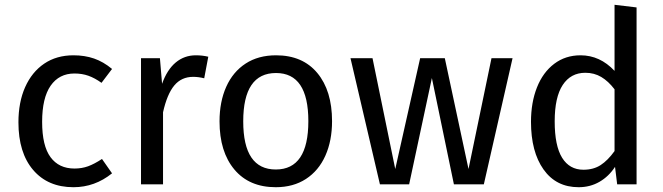

<svg xmlns="http://www.w3.org/2000/svg" viewBox="-20 -770 2771 802"><path d="M448 -482 404 -424Q376 -444 349.5 -453.5Q323 -463 291 -463Q227 -463 191.5 -412Q156 -361 156 -261Q156 -161 191 -113.5Q226 -66 291 -66Q322 -66 348 -75.5Q374 -85 406 -106L448 -46Q376 12 287 12Q180 12 118.5 -60Q57 -132 57 -259Q57 -343 85 -406Q113 -469 164.5 -504Q216 -539 287 -539Q334 -539 373 -525.5Q412 -512 448 -482Z M850 -533 833 -443Q809 -449 787 -449Q738 -449 708 -413Q678 -377 661 -301V0H569V-527H648L657 -420Q678 -479 714 -509Q750 -539 798 -539Q826 -539 850 -533Z M1367 -264Q1367 -182 1339 -119.5Q1311 -57 1258 -22.5Q1205 12 1132 12Q1021 12 959 -62Q897 -136 897 -263Q897 -345 925 -407.5Q953 -470 1006 -504.5Q1059 -539 1133 -539Q1244 -539 1305.5 -465Q1367 -391 1367 -264ZM996 -263Q996 -62 1132 -62Q1268 -62 1268 -264Q1268 -465 1133 -465Q996 -465 996 -263Z M2001 0H1876L1784 -444L1689 0H1567L1444 -527H1536L1631 -64L1735 -527H1838L1937 -64L2033 -527H2121Z M2639 -739V0H2558L2549 -73Q2523 -33 2484 -10.5Q2445 12 2397 12Q2303 12 2250.5 -62Q2198 -136 2198 -261Q2198 -342 2223 -405Q2248 -468 2295 -503.5Q2342 -539 2405 -539Q2486 -539 2547 -474V-750ZM2547 -139V-397Q2521 -431 2491.5 -448.5Q2462 -466 2425 -466Q2364 -466 2330.5 -415Q2297 -364 2297 -263Q2297 -161 2328 -111Q2359 -61 2417 -61Q2459 -61 2489 -80.5Q2519 -100 2547 -139Z"/></svg>

Font: FiraGO
Style: Regular
Weight: 400
Designer: bBox Type
Foundry: bBox Type GmbH
Version: Version 1.001;April 20, 2020;FontCreator 12.0.0.2555 64-bit